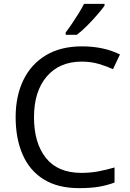

<svg xmlns="http://www.w3.org/2000/svg" viewBox="-20 -964 672 994"><path d="M403 -645Q288 -645 222 -568Q156 -491 156 -357Q156 -224 217.5 -146.5Q279 -69 402 -69Q448 -69 490 -77Q532 -85 573 -97V-19Q533 -4 490.5 3Q448 10 389 10Q280 10 207 -35Q134 -80 97.5 -163Q61 -246 61 -358Q61 -466 100.5 -548.5Q140 -631 217 -677.5Q294 -724 404 -724Q517 -724 601 -682L565 -606Q532 -621 491.5 -633Q451 -645 403 -645ZM521 -944V-934Q508 -916 483.5 -887.5Q459 -859 430.5 -830.5Q402 -802 378 -784H320V-796Q334 -814 352 -840.5Q370 -867 387 -894.5Q404 -922 415 -944Z"/></svg>

Font: BC Sans
Style: Regular
Weight: 400
Designer: Monotype Design Team
Province of B.C.
Foundry: Monotype Imaging Inc.
Version: Version 2.000;GOOG;noto-source:20170915:90ef993387c0